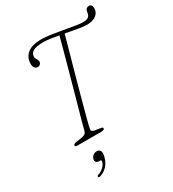

<svg xmlns="http://www.w3.org/2000/svg" viewBox="-231 -866 1114 1237"><g transform="rotate(-30 326.0 -247.5)"><path d="M239 -52.5Q235 -33 261 -29L304.5 -22Q321 -19.5 317.5 -9.5Q313.5 0 293.5 0H115.5Q97.5 0 99.5 -11Q100.5 -20.5 123.5 -24L163 -30Q179.5 -32.5 188.8 -38.5Q198 -44.5 202.5 -60Q208 -82.5 220.2 -127Q232.5 -171.5 248.8 -229.2Q265 -287 282.5 -350.5Q300 -414 317 -475.2Q334 -536.5 348 -588.2Q362 -640 370.5 -673Q339 -679 310.2 -683Q281.5 -687 259.5 -687Q202.5 -687 181 -673.2Q159.5 -659.5 159.5 -637.5Q158.5 -625 166.5 -614Q174.5 -603 174.5 -589.5Q174.5 -580.5 167 -573Q159.5 -565.5 147.5 -566Q133.5 -566 125.2 -577.8Q117 -589.5 118 -610Q119 -655 153 -682.2Q187 -709.5 257 -709.5Q285.5 -709.5 326.8 -703.5Q368 -697.5 411.2 -689.5Q454.5 -681.5 490.5 -675.8Q526.5 -670 545 -670Q567 -670 578.8 -675.8Q590.5 -681.5 595 -692Q599 -701 600 -708.2Q601 -715.5 602 -720.5Q608 -742.5 629 -742.5Q652.5 -742.5 652.5 -711.5Q652.5 -681.5 627.8 -662.2Q603 -643 561 -643Q534.5 -643 492.5 -650.5Q450.5 -658 405.5 -666.5Q396.5 -633.5 382 -581.5Q367.5 -529.5 350.2 -467.5Q333 -405.5 315.2 -341.2Q297.5 -277 281.8 -219Q266 -161 254.5 -117.2Q243 -73.5 239 -52.5ZM185.5 157Q171 157 164.8 148Q158.5 139 162 126Q165.5 112 177.8 102.8Q190 93.5 205 93.5Q221.5 93.5 229.8 106.8Q238 120 229.5 152Q220 188.5 196.8 212.8Q173.5 237 143.5 245Q131.5 248.5 130 241Q129 232.5 140.5 229.5Q163.5 222 180.5 205.2Q197.5 188.5 202 170Q205.5 157 193.5 157Z"/></g></svg>

Font: Fraunces 9pt S050 Thin
Style: Italic
Weight: 100
Italic angle: -16°
Version: Version 1.000; ttfautohint (v1.8.3)